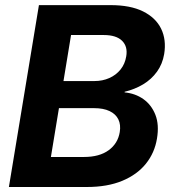

<svg xmlns="http://www.w3.org/2000/svg" viewBox="-20 -748 692 768"><path d="M15.6 0 135.7 -727.5H422.4Q501.5 -727.5 552.2 -702.4Q603 -677.2 624.5 -633.1Q646 -588.9 636.7 -531.7Q629.9 -491.7 607.9 -461.2Q585.9 -430.7 552.5 -410.6Q519 -390.6 478.5 -380.9V-378.4Q521 -374.5 553.5 -351.6Q585.9 -328.6 601.6 -288.8Q617.2 -249 607.9 -193.8Q598.6 -136.7 563.5 -93Q528.3 -49.3 469 -24.7Q409.7 0 327.1 0ZM183.6 -120.1H315.9Q377.9 -120.1 414.8 -147.2Q451.7 -174.3 459 -219.7Q463.9 -249 453.4 -270.5Q442.9 -292 418.2 -303.7Q393.6 -315.4 356.4 -315.4H215.8ZM233.9 -423.8H357.9Q390.1 -423.8 417.2 -435.8Q444.3 -447.8 462.2 -470Q480 -492.2 484.9 -522.5Q491.7 -561.5 468.5 -584.7Q445.3 -607.9 394.5 -607.9H264.2Z"/></svg>

Font: Inter 24pt
Style: Bold Italic
Weight: 700
Italic angle: -9.3988°
Version: Version 4.001;git-66647c0bb